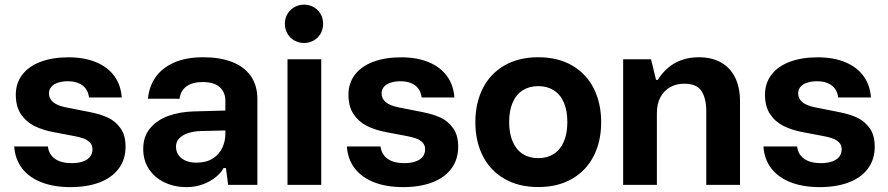

<svg xmlns="http://www.w3.org/2000/svg" viewBox="-20 -780 3748 810"><path d="M40 -162.1H182.1Q186 -128 212.1 -109.9Q238.2 -91.7 282.4 -91.7Q310.4 -91.7 330.1 -98.8Q349.9 -105.9 360 -118.9Q370.1 -132 370.1 -150.5Q370.1 -168.6 358.5 -179.7Q347 -190.9 330.8 -196.4Q314.6 -202 293.2 -206L208.4 -222Q159.2 -231.2 123.9 -249.1Q88.7 -267.1 67.7 -299.3Q46.7 -331.4 46.7 -380.3Q46.7 -429.5 74.2 -465.2Q101.8 -500.9 151.9 -519.5Q202.1 -538.2 268.5 -538.2Q335.9 -538.2 385.4 -517.6Q434.8 -497.1 462.4 -459Q490 -420.9 493.7 -368.8H355.5Q352.9 -390.6 341.7 -406Q330.4 -421.3 311.3 -429.2Q292.2 -437.2 265.8 -437.2Q243 -437.2 224.9 -431.3Q206.8 -425.5 196.7 -413.9Q186.5 -402.3 186.5 -385.8Q186.5 -364 204.1 -349.1Q221.7 -334.2 258.5 -327L359.2 -307.1Q404.2 -298.3 435.6 -283.6Q467 -268.9 488.3 -239.2Q509.7 -209.5 509.7 -161.7Q509.7 -106.7 480.5 -68.2Q451.4 -29.6 399.2 -10.1Q347 9.4 277.7 9.4Q207.1 9.4 155 -10.9Q102.8 -31.2 73.2 -69.6Q43.7 -108.1 40 -162.1Z M584.2 -151.7Q584.2 -205.1 614.3 -240.1Q644.4 -275.1 692.1 -291.7Q739.8 -308.3 795.4 -309.9L930.8 -313.7V-354.5Q930.8 -391 906.7 -412.5Q882.7 -433.9 834.5 -433.9Q792.6 -433.9 767.2 -415.9Q741.8 -397.9 737.5 -363.3L604.1 -363.6Q608.9 -415.4 636.6 -454.8Q664.3 -494.1 715 -516.3Q765.7 -538.5 837.5 -538.5Q906.5 -538.5 957.8 -519.1Q1009 -499.7 1037.4 -460.1Q1065.8 -420.5 1065.8 -362V0H942.5L933.1 -71.1H923.2Q913.2 -51.8 890.8 -33.2Q868.4 -14.6 836.4 -2.6Q804.4 9.4 767.1 9.4Q715.9 9.4 674.2 -10.4Q632.5 -30.2 608.3 -66.8Q584.2 -103.4 584.2 -151.7ZM930.8 -215.2V-229.6L829.2 -227.2Q798.6 -226.6 774.5 -218.8Q750.4 -211 736.4 -196.6Q722.5 -182.1 722.5 -161.6Q722.5 -141.4 732.9 -126.1Q743.3 -110.7 762.8 -102.3Q782.3 -93.8 809.6 -93.8Q851 -93.8 878.2 -111.7Q905.5 -129.5 918.1 -157.1Q930.8 -184.8 930.8 -215.2Z M1335.2 -529.9V0H1192.9V-529.9ZM1181.8 -679.6Q1181.8 -703 1192.8 -721.3Q1203.7 -739.6 1222.2 -750Q1240.6 -760.4 1262.7 -760.4Q1284.7 -760.4 1303.1 -750Q1321.5 -739.7 1332.3 -721.4Q1343.1 -703 1343.1 -679.6Q1343.1 -656.2 1332.3 -637.7Q1321.5 -619.3 1303.1 -609Q1284.7 -598.6 1262.7 -598.6Q1240.6 -598.6 1222.2 -609Q1203.7 -619.3 1192.8 -637.7Q1181.8 -656.2 1181.8 -679.6Z M1443.4 -162.1H1585.4Q1589.4 -128 1615.4 -109.9Q1641.5 -91.7 1685.7 -91.7Q1713.7 -91.7 1733.4 -98.8Q1753.2 -105.9 1763.3 -118.9Q1773.4 -132 1773.4 -150.5Q1773.4 -168.6 1761.9 -179.7Q1750.3 -190.9 1734.1 -196.4Q1717.9 -202 1696.5 -206L1611.7 -222Q1562.5 -231.2 1527.2 -249.1Q1492 -267.1 1471 -299.3Q1450 -331.4 1450 -380.3Q1450 -429.5 1477.5 -465.2Q1505.1 -500.9 1555.2 -519.5Q1605.4 -538.2 1671.8 -538.2Q1739.3 -538.2 1788.7 -517.6Q1838.1 -497.1 1865.7 -459Q1893.4 -420.9 1897 -368.8H1758.8Q1756.2 -390.6 1745 -406Q1733.7 -421.3 1714.6 -429.2Q1695.5 -437.2 1669.1 -437.2Q1646.3 -437.2 1628.2 -431.3Q1610.2 -425.5 1600 -413.9Q1589.8 -402.3 1589.8 -385.8Q1589.8 -364 1607.4 -349.1Q1625 -334.2 1661.8 -327L1762.5 -307.1Q1807.5 -298.3 1838.9 -283.6Q1870.3 -268.9 1891.7 -239.2Q1913 -209.5 1913 -161.7Q1913 -106.7 1883.8 -68.2Q1854.7 -29.6 1802.5 -10.1Q1750.3 9.4 1681.1 9.4Q1610.4 9.4 1558.3 -10.9Q1506.2 -31.2 1476.6 -69.6Q1447 -108.1 1443.4 -162.1Z M1985.4 -264.3Q1985.4 -344.5 2016.6 -406.7Q2047.8 -468.8 2107.8 -503.7Q2167.8 -538.5 2250.8 -538.5V-416.7Q2213.2 -416.7 2185.3 -399.1Q2157.4 -381.5 2142.6 -347.1Q2127.8 -312.7 2128 -264.2Q2128.2 -216.4 2143 -182.3Q2157.7 -148.1 2185.4 -130.5Q2213 -112.8 2250.8 -112.8V9.1Q2167.8 9.1 2107.8 -25.8Q2047.8 -60.6 2016.6 -122.5Q1985.4 -184.4 1985.4 -264.3ZM2373.5 -264.2Q2373.7 -312.7 2358.9 -347.1Q2344.1 -381.5 2316.3 -399.1Q2288.4 -416.7 2250.8 -416.7V-538.5Q2333.8 -538.5 2393.8 -503.7Q2453.8 -468.8 2485 -406.7Q2516.2 -344.5 2516.2 -264.3Q2516.2 -184.4 2485 -122.5Q2453.8 -60.6 2393.8 -25.8Q2333.8 9.1 2250.8 9.1V-112.8Q2288.5 -112.8 2316.2 -130.5Q2343.8 -148.1 2358.6 -182.3Q2373.3 -216.4 2373.5 -264.2Z M2747.7 -443.1 2751.2 -302.4V0H2608.9V-529.9H2726.5ZM2866.3 -426.9Q2834.4 -426.9 2808.3 -412.9Q2782.3 -398.9 2766.7 -370.8Q2751.2 -342.7 2751.2 -302.4L2747.7 -443.1H2755.1Q2773.4 -472.9 2798.9 -494.4Q2824.3 -515.8 2856.9 -527.1Q2889.5 -538.5 2928.8 -538.5Q2980.9 -538.5 3019.8 -517.6Q3058.7 -496.8 3080.3 -454.8Q3101.9 -412.8 3101.9 -352V0H2959.6V-310.5Q2959.6 -364.7 2939.5 -395.8Q2919.4 -426.9 2866.3 -426.9Z M3200.7 -162.1H3342.8Q3346.7 -128 3372.8 -109.9Q3398.8 -91.7 3443.1 -91.7Q3471 -91.7 3490.8 -98.8Q3510.5 -105.9 3520.7 -118.9Q3530.8 -132 3530.8 -150.5Q3530.8 -168.6 3519.2 -179.7Q3507.6 -190.9 3491.4 -196.4Q3475.2 -202 3453.8 -206L3369 -222Q3319.8 -231.2 3284.6 -249.1Q3249.3 -267.1 3228.3 -299.3Q3207.3 -331.4 3207.3 -380.3Q3207.3 -429.5 3234.9 -465.2Q3262.4 -500.9 3312.5 -519.5Q3362.7 -538.2 3429.1 -538.2Q3496.6 -538.2 3546 -517.6Q3595.4 -497.1 3623 -459Q3650.7 -420.9 3654.3 -368.8H3516.1Q3513.6 -390.6 3502.3 -406Q3491 -421.3 3471.9 -429.2Q3452.8 -437.2 3426.5 -437.2Q3403.6 -437.2 3385.5 -431.3Q3367.5 -425.5 3357.3 -413.9Q3347.2 -402.3 3347.2 -385.8Q3347.2 -364 3364.7 -349.1Q3382.3 -334.2 3419.1 -327L3519.8 -307.1Q3564.8 -298.3 3596.2 -283.6Q3627.6 -268.9 3649 -239.2Q3670.3 -209.5 3670.3 -161.7Q3670.3 -106.7 3641.2 -68.2Q3612 -29.6 3559.8 -10.1Q3507.6 9.4 3438.4 9.4Q3367.8 9.4 3315.6 -10.9Q3263.5 -31.2 3233.9 -69.6Q3204.3 -108.1 3200.7 -162.1Z"/></svg>

Font: Wand UI Pro
Style: Regular
Weight: 400
Designer: Andreas Faust
Version: Version 1.003;FEAKit 1.0